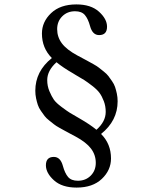

<svg xmlns="http://www.w3.org/2000/svg" viewBox="-20 -678 680 870"><path d="M215 -415Q170 -460 170 -526Q170 -579 211.5 -618.5Q253 -658 326 -658Q392 -658 428.5 -625Q465 -592 465 -557Q465 -519 429 -519Q399 -519 388 -560Q379 -593 364.5 -610Q350 -627 320 -627Q285 -627 262 -604Q239 -581 239 -546Q239 -510 260.5 -481.5Q282 -453 330 -427Q336 -424 353.5 -414.5Q371 -405 378.5 -401Q386 -397 403 -387.5Q420 -378 428 -371.5Q436 -365 450 -354Q464 -343 471 -333.5Q478 -324 487.5 -310.5Q497 -297 501.5 -283.5Q506 -270 509.5 -253.5Q513 -237 513 -219Q513 -131 438 -71Q483 -26 483 40Q483 93 441.5 132.5Q400 172 327 172Q261 172 224.5 139Q188 106 188 71Q188 33 224 33Q254 33 265 74Q274 107 288.5 124Q303 141 333 141Q368 141 391 118Q414 95 414 60Q414 24 392.5 -4.5Q371 -33 323 -59Q317 -62 299.5 -71.5Q282 -81 274.5 -85Q267 -89 250 -98.5Q233 -108 225 -114.5Q217 -121 203 -132Q189 -143 182 -152.5Q175 -162 165.5 -175.5Q156 -189 151.5 -202.5Q147 -216 143.5 -232.5Q140 -249 140 -267Q140 -355 215 -415ZM417 -90Q459 -127 459 -171Q459 -197 450.5 -219.5Q442 -242 431 -257Q420 -272 398 -289Q376 -306 362 -315Q348 -324 320 -340Q315 -343 312 -345Q265 -372 236 -396Q194 -358 194 -315Q194 -288 204 -264.5Q214 -241 224 -226.5Q234 -212 259.5 -193Q285 -174 296.5 -167Q308 -160 341 -141Q388 -114 417 -90Z"/></svg>

Font: Linux Libertine Mono O
Style: Mono
Weight: 400
Designer: Philipp H. Poll
Foundry: Philipp H. Poll
Version: Version 5.1.7